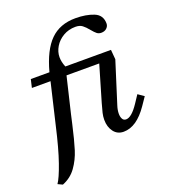

<svg xmlns="http://www.w3.org/2000/svg" viewBox="-139 -709 847 964"><g transform="rotate(-20 284.5 -227.0)"><path d="M179.2 -115.2Q182.6 -131.3 190.4 -164.6L235.8 -355H410.6L359.4 -180.7L354.5 -164.1Q345.7 -133.8 341.6 -116Q337.4 -98.1 337.4 -80.1Q337.4 -42 356.7 -16.4Q376 9.3 409.7 9.3Q479 9.3 539.6 -79.1L569.3 -122.6L537.6 -144.5L509.8 -102.5Q471.2 -44.9 441.9 -44.9Q428.7 -44.9 422.6 -56.2Q416.5 -67.4 416.5 -84Q416.5 -103.5 423.8 -126L493.7 -347.2L489.3 -398.9H245.6Q233.9 -426.8 233.9 -452.1Q233.9 -481 250 -507.8Q266.1 -534.7 295.2 -551.8Q324.2 -568.8 360.8 -568.8Q383.3 -568.8 397.2 -558.3Q411.1 -547.9 427.2 -527.8Q440.9 -511.2 450.4 -503.7Q460 -496.1 473.6 -496.1Q491.7 -496.1 502.7 -506.6Q513.7 -517.1 513.7 -530.8Q513.7 -576.7 472.9 -593Q432.1 -609.4 375.5 -609.4Q292 -609.4 241 -558.8Q189.9 -508.3 160.6 -398.9H61L50.8 -355H150.4L99.1 -137.7Q72.8 -22 48.3 47.9Q23.9 117.7 6.3 142.6L31.2 154.3Q76.2 136.7 103.8 98.4Q131.3 60.1 146.2 12.7Q161.1 -34.7 179.2 -115.2Z"/></g></svg>

Font: Radley
Style: Italic
Weight: 400
Italic angle: -12°
Designer: Vernon Adams
Foundry: Vernon Adams
Version: Version 1.003; ttfautohint (v1.6)